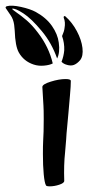

<svg xmlns="http://www.w3.org/2000/svg" viewBox="-114 -656 315 685"><path d="M39.1 -106.4Q39.1 -136.7 40 -153.3Q42 -182.6 42 -231.4Q42 -265.6 41 -279.3L37.1 -345.7Q37.1 -355.5 66.9 -364.7Q96.7 -374 120.1 -374Q138.7 -374 138.7 -367.2Q138.7 -349.6 135.7 -316.4Q132.8 -283.2 129.9 -250Q127.9 -225.6 125.5 -202.1Q123 -178.7 122.1 -159.2L118.2 -112.3Q113.3 -68.4 115.2 -10.7Q115.2 -2.9 97.7 2.9Q80.1 8.8 63.5 8.8Q50.8 8.8 49.8 4.9Q44.9 -3.9 42 -34.2Q39.1 -64.5 39.1 -106.4ZM-92.8 -626Q-94.7 -627.9 -93.8 -630.4Q-92.8 -632.8 -89.8 -633.8Q-72.3 -638.7 -39.1 -631.3Q-5.9 -624 13.7 -613.3Q50.8 -592.8 71.3 -563.5Q91.8 -534.2 95.7 -503.9Q100.6 -468.8 89.8 -447.3Q70.3 -502.9 35.2 -544.9Q-2 -589.8 -30.8 -608.4Q-59.6 -627 -70.3 -625Q-73.2 -624 -56.2 -612.3Q-39.1 -600.6 -19 -583.5Q1 -566.4 21.5 -539.1Q60.5 -488.3 74.2 -429.7Q63.5 -423.8 43.5 -421.9Q23.4 -419.9 5.9 -425.8Q-29.3 -437.5 -46.9 -468.8Q-59.6 -491.2 -61.5 -546.9L-63.5 -567.4Q-66.4 -587.9 -76.2 -601.6ZM171.9 -441.4Q161.1 -428.7 149.4 -424.3Q137.7 -419.9 121.1 -425.8Q112.3 -428.7 105.5 -435.5Q113.3 -455.1 115.2 -476.6Q116.2 -502.9 107.4 -527.3Q115.2 -544.9 116.2 -555.7Q120.1 -577.1 113.3 -592.8Q112.3 -596.7 114.7 -598.1Q117.2 -599.6 119.1 -597.7Q143.6 -576.2 160.2 -544.9Q176.8 -513.7 180.2 -484.9Q183.6 -456.1 171.9 -441.4Z"/></svg>

Font: BKP Parklife Text
Style: Regular
Weight: 400
Designer: Font Diner, Inc.; LA MECHKY PLUS GmbH
Foundry: Font Diner, Inc.; LA MECHKY PLUS GmbH
Version: Version 1.007